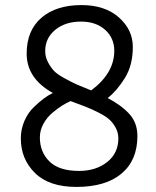

<svg xmlns="http://www.w3.org/2000/svg" viewBox="-20 -730 615 756"><path d="M503 -545Q503 -473 471.5 -422.5Q440 -372 404 -344Q459 -315 490 -280.5Q521 -246 521 -194Q521 -99 458.5 -46.5Q396 6 281 6Q173 6 117.5 -49Q62 -104 62 -185Q62 -221 76 -253.5Q90 -286 113 -308Q136 -330 153 -342.5Q170 -355 188 -364Q85 -421 85 -519Q85 -610 143 -660Q201 -710 301 -710Q393 -710 448 -661.5Q503 -613 503 -545ZM446 -185Q446 -207 436 -226Q426 -245 411.5 -258.5Q397 -272 369.5 -286Q342 -300 319 -309Q296 -318 258 -332Q242 -325 225 -314.5Q208 -304 186.5 -286Q165 -268 151 -242.5Q137 -217 137 -189Q137 -131 175 -94Q213 -57 291 -57Q358 -57 402 -92Q446 -127 446 -185ZM430 -530Q430 -580 394 -612.5Q358 -645 299 -645Q237 -645 197.5 -612.5Q158 -580 158 -529Q158 -505 169.5 -484Q181 -463 193.5 -450Q206 -437 236.5 -420.5Q267 -404 283 -397Q299 -390 339 -374Q430 -442 430 -530Z"/></svg>

Font: Gudea
Style: Regular
Weight: 400
Designer: Agustina Mingote
Foundry: Agustina Mingote
Version: Version 1.002